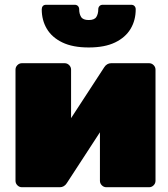

<svg xmlns="http://www.w3.org/2000/svg" viewBox="-20 -785 703 805"><path d="M72 0Q61 0 53 -8Q45 -16 45 -27V-493Q45 -504 53 -512Q61 -520 72 -520H251Q262 -520 270 -512Q278 -504 278 -493V-178L217 -196L417 -503Q422 -511 429.5 -515.5Q437 -520 446 -520H605Q616 -520 624 -512Q632 -504 632 -493V-27Q632 -16 624 -8Q616 0 605 0H426Q415 0 407 -8Q399 -16 399 -27V-342L460 -324L260 -17Q255 -9 247.5 -4.5Q240 0 231 0ZM352 -586Q285 -586 241.5 -607Q198 -628 176.5 -664Q155 -700 155 -746Q155 -754 159.5 -759.5Q164 -765 174 -765H293Q302 -765 307 -759.5Q312 -754 312 -746Q312 -727 320 -714Q328 -701 352 -701Q376 -701 384 -714Q392 -727 392 -746Q392 -754 397 -759.5Q402 -765 411 -765H530Q539 -765 544 -759.5Q549 -754 549 -746Q549 -700 527.5 -664Q506 -628 462.5 -607Q419 -586 352 -586Z"/></svg>

Font: Rubik Black
Style: Regular
Weight: 900
Designer: Hubert and Fischer
Foundry: Hubert and Fischer
Version: Version 2.300;gftools[0.9.30]